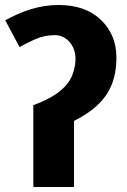

<svg xmlns="http://www.w3.org/2000/svg" viewBox="-20 -745 505 765"><path d="M213.9 -725.1C133.8 -725.1 65.9 -699.7 1 -664.1L58.1 -557.1C71.3 -565.4 91.3 -575.7 117.2 -587.4C143.1 -599.1 169.9 -605 198.2 -605C220.7 -605 240.2 -596.2 256.3 -578.6C272.5 -560.5 280.8 -537.6 280.8 -509.8C280.8 -490.7 276.9 -470.2 269 -448.2C252.9 -404.3 209 -360.8 112.8 -326.2V0H274.9V-263.2C397 -324.7 443.8 -400.9 443.8 -516.1C443.8 -576.2 423.3 -626 382.3 -665.5C341.3 -705.1 285.2 -725.1 213.9 -725.1Z"/></svg>

Font: Avrile Sans
Style: Bold
Weight: 700
Designer: Monotype Design Team, Google (font), Stefan Peev (BGR Cyrillic), Cristiano Sobral (main changes)
Foundry: The Avrile Sans Project Authors
Version: Version 3.110